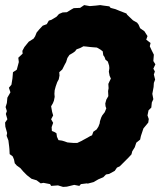

<svg xmlns="http://www.w3.org/2000/svg" viewBox="-33 -709 631 755"><path d="M215 26 195 20 168 22 164 15 138 10 127 12 111 0 91 -6 73 -20 59 -34 47 -48 33 -58 25 -67 22 -82 17 -94 5 -103 4 -123 3 -133 0 -157 -7 -175 -5 -186 -12 -211 -13 -227 -4 -240 -10 -261 -6 -272 -11 -288 -6 -304 -4 -325 8 -346 2 -364 12 -376 16 -401 18 -425 33 -435 41 -465 39 -482 56 -498 55 -509 63 -524 80 -545 99 -557 105 -566 111 -581 121 -593 135 -608 151 -614 159 -628 169 -631 189 -643 199 -654 213 -660 230 -661 248 -672 257 -677 282 -678 298 -689 320 -685 344 -687 361 -689 374 -687 397 -684 402 -678 421 -673 438 -666 464 -656 467 -651 490 -629 506 -620 512 -612 518 -598 535 -586 547 -567 542 -553 559 -540 556 -527 563 -512 572 -494 570 -469 578 -456 570 -439 576 -428 572 -416 577 -396 572 -383 571 -367 566 -340 570 -319 564 -306 562 -286 551 -275 547 -255 552 -241 550 -227 531 -204 521 -174 518 -160 503 -148 497 -130 487 -114 484 -102 472 -89 457 -74 438 -55 427 -50 418 -37 396 -25 384 -23 373 -12 354 -4 335 7 312 13 309 12 285 15 279 22 259 18 230 25ZM255 -147H271L288 -155L295 -159L308 -166L322 -174L329 -177L334 -191L347 -200L354 -211L359 -224L360 -232L365 -247L369 -255L379 -268L385 -283L382 -291L381 -302L385 -317L393 -331L392 -351L394 -362L393 -379L398 -390L403 -400L398 -411L395 -427L397 -441L396 -451L391 -467L382 -474L378 -485L373 -492L371 -507L362 -514L348 -522L335 -523L323 -524L306 -526L295 -527L284 -521L268 -515L262 -507L252 -500L240 -493L232 -481L227 -465L221 -454L212 -436L200 -425L201 -412L198 -397L192 -386L186 -369L182 -354L181 -340L182 -328L179 -313L175 -303L168 -291L170 -280L172 -269L176 -255L168 -240L176 -226L170 -209L171 -194L181 -190L189 -185L191 -171L197 -158L211 -156L221 -153L232 -149L242 -148Z"/></svg>

Font: Winky Rough ExtraBold
Style: Italic
Weight: 800
Italic angle: -8.97852°
Designer: Simon Atzbach
Foundry: typofactur
Version: Version 1.206; ttfautohint (v1.8.4.7-5d5b)